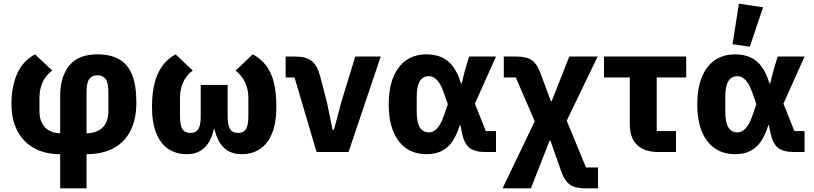

<svg xmlns="http://www.w3.org/2000/svg" viewBox="-20 -836 4479 1056"><path d="M311 200V12Q229 12 169 -20.5Q109 -53 76 -115Q43 -177 43 -265Q43 -357 73.5 -428.5Q104 -500 173 -537L267 -448Q230 -420 213.5 -381.5Q197 -343 197 -299V-225Q197 -184 212 -157Q227 -130 253 -116.5Q279 -103 311 -103V-309Q311 -413 360.5 -475Q410 -537 516 -537Q587 -537 634.5 -510.5Q682 -484 706 -426Q730 -368 730 -272Q730 -181 698 -117.5Q666 -54 604.5 -21Q543 12 456 12V200ZM456 -330V-103Q510 -103 543 -133.5Q576 -164 576 -225V-330Q576 -381 561 -401.5Q546 -422 516 -422Q486 -422 471 -401.5Q456 -381 456 -330Z M1232 -369V-197Q1232 -163 1238 -143Q1244 -123 1256.5 -114Q1269 -105 1289 -105Q1319 -105 1332.5 -125.5Q1346 -146 1346 -197V-299Q1346 -343 1329 -380.5Q1312 -418 1276 -448L1370 -537Q1414 -514 1443 -476.5Q1472 -439 1486 -383Q1500 -327 1500 -249Q1500 -161 1476.5 -103Q1453 -45 1410 -16.5Q1367 12 1309 12Q1249 12 1212 -23Q1175 -58 1160 -125H1156Q1141 -58 1104 -23Q1067 12 1007 12Q949 12 906 -16.5Q863 -45 839.5 -103Q816 -161 816 -249Q816 -324 830.5 -380Q845 -436 874 -475Q903 -514 946 -537L1040 -448Q1003 -420 986.5 -381.5Q970 -343 970 -299V-197Q970 -146 983.5 -125.5Q997 -105 1027 -105Q1047 -105 1059.5 -114Q1072 -123 1078 -143Q1084 -163 1084 -197V-369Z M1897 0H1721L1600 -410H1551V-525H1603Q1662 -525 1693.5 -501.5Q1725 -478 1741 -416L1778 -274L1809 -123H1817L1857 -274L1934 -525H2074Z M2708 -115V0H2649Q2591 0 2562 -23Q2533 -46 2521 -104L2512 -148H2509Q2493 -95 2469 -59.5Q2445 -24 2410 -6Q2375 12 2326 12Q2262 12 2215.5 -19.5Q2169 -51 2143.5 -112Q2118 -173 2118 -262Q2118 -351 2143.5 -412.5Q2169 -474 2215.5 -505.5Q2262 -537 2326 -537Q2375 -537 2411.5 -520Q2448 -503 2473.5 -467.5Q2499 -432 2515 -377H2519L2537 -448L2560 -525H2708L2592 -266L2652 -115ZM2339 -108Q2355 -108 2369.5 -117.5Q2384 -127 2397 -147Q2410 -167 2421 -199L2443 -263L2421 -326Q2410 -358 2397 -378Q2384 -398 2369.5 -407.5Q2355 -417 2339 -417Q2306 -417 2289 -389.5Q2272 -362 2272 -302V-223Q2272 -163 2289 -135.5Q2306 -108 2339 -108Z M2751 -525H2820Q2877 -525 2905.5 -504.5Q2934 -484 2952 -435L3010 -279H3014L3111 -525H3267L3097 -172L3203 85H3269V200H3200Q3143 200 3114 179Q3085 158 3068 110L3007 -63H3003L2900 200H2744L2921 -169L2817 -410H2751Z M3698 0H3600Q3524 0 3484 -39Q3444 -78 3444 -153V-410H3302V-525H3754V-410H3592V-115H3698Z M4405 -115V0H4346Q4288 0 4259 -23Q4230 -46 4218 -104L4209 -148H4206Q4190 -95 4166 -59.5Q4142 -24 4107 -6Q4072 12 4023 12Q3959 12 3912.5 -19.5Q3866 -51 3840.5 -112Q3815 -173 3815 -262Q3815 -351 3840.5 -412.5Q3866 -474 3912.5 -505.5Q3959 -537 4023 -537Q4072 -537 4108.5 -520Q4145 -503 4170.5 -467.5Q4196 -432 4212 -377H4216L4234 -448L4257 -525H4405L4289 -266L4349 -115ZM4036 -108Q4052 -108 4066.5 -117.5Q4081 -127 4094 -147Q4107 -167 4118 -199L4140 -263L4118 -326Q4107 -358 4094 -378Q4081 -398 4066.5 -407.5Q4052 -417 4036 -417Q4003 -417 3986 -389.5Q3969 -362 3969 -302V-223Q3969 -163 3986 -135.5Q4003 -108 4036 -108ZM4177 -796 4104 -579 4009 -593 4044 -816Z"/></svg>

Font: IBM Plex Sans
Style: Regular
Weight: 400
Designer: Mike Abbink, Paul van der Laan, Pieter van Rosmalen
Foundry: Bold Monday
Version: Version 3.201